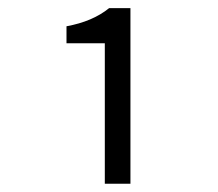

<svg xmlns="http://www.w3.org/2000/svg" viewBox="-20 -898 540 475"><path d="M239.3 -443.4V-791H144.5V-833Q209 -844.7 250 -877.9H302.7V-443.4Z"/></svg>

Font: GenEi Gothic M SemiLight
Style: Regular
Weight: 350
Designer: o_tamon (Modified); [Source Han Sans]
Ryoko NISHIZUKA  (kana & ideographs); Paul D. Hunt (Latin, Greek & Cyrillic); Wenl
Version: Version 1.1a;Original Version 1.004